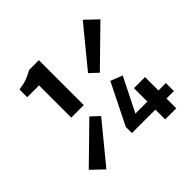

<svg xmlns="http://www.w3.org/2000/svg" viewBox="-165 -783 931 931"><g transform="rotate(-45 300.0 -318.0)"><path d="M141 -328V-549H60V-602Q96 -607 116.5 -615Q137 -623 160 -636H227V-328ZM84 -30 22 -89 207 -270 249 -231ZM393 -384 351 -423 516 -624 578 -565ZM457 0V-214H533V0ZM296 -67V-109L401 -320L462 -296L375 -122H584V-67Z"/></g></svg>

Font: Source Code Pro SemiBold
Style: Regular
Weight: 600
Monospace: yes
Designer: Paul D. Hunt, Teo Tuominen
Foundry: Adobe Systems Incorporated
Version: Version 1.018;hotconv 1.0.116;makeotfexe 2.5.65601